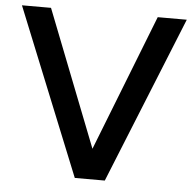

<svg xmlns="http://www.w3.org/2000/svg" viewBox="-51 -751 812 803"><g transform="rotate(5 355.0 -350.0)"><path d="M9 -700H131L355 -128L579 -700H701L418 0H292Z"/></g></svg>

Font: Oak Sans SemiBold
Style: Regular
Weight: 600
Designer: Erik Kennedy, Walven
Foundry: Erik Kennedy, Walven
Version: Version 1.000